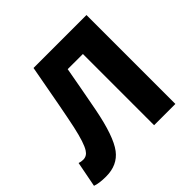

<svg xmlns="http://www.w3.org/2000/svg" viewBox="-197 -933 1136 1136"><g transform="rotate(-45 371.5 -365.0)"><path d="M-13 2 18 -158Q33 -152 51 -152Q82 -152 100 -181Q124 -218 148 -327Q171 -434 227 -744H670V0H492V-596H365Q342 -466 312 -309Q276 -123 223 -53Q172 14 77 14Q19 14 -13 2Z"/></g></svg>

Font: KaiGen Gothic KR Heavy
Style: Heavy
Weight: 900
Designer: Ryoko NISHIZUKA  (kana & ideographs); Paul D. Hunt (Latin, Greek & Cyrillic); Wenlong ZHANG  (bopomofo); Sandoll Communi
Foundry: Adobe Systems Incorporated
Version: Version 1.002 March 28, 2018